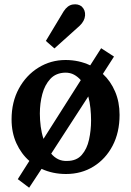

<svg xmlns="http://www.w3.org/2000/svg" viewBox="-20 -796 612 896"><path d="M116 80 63 40 117 -45Q79 -78 56.5 -127.5Q34 -177 34 -239Q34 -320 68 -382.5Q102 -445 159.5 -480.5Q217 -516 286 -516Q348 -516 401 -491L452 -571L512 -532L460 -451Q496 -418 517 -369Q538 -320 538 -260Q538 -178 505.5 -116Q473 -54 416.5 -19Q360 16 288 16Q226 16 174 -8ZM166 -266Q166 -236 170 -205.5Q174 -175 183 -148L357 -422Q343 -438 325.5 -447.5Q308 -457 285 -457Q241 -456 215 -428Q189 -400 177.5 -357Q166 -314 166 -266ZM293 -45Q337 -45 361.5 -73Q386 -101 395.5 -144.5Q405 -188 405 -234Q405 -262 402 -291Q399 -320 392 -346L219 -79Q233 -62 251.5 -53Q270 -44 293 -45ZM234 -570 194 -605 277 -743Q295 -771 319.5 -775Q344 -779 361 -766Q379 -749 377 -723.5Q375 -698 352 -676Z"/></svg>

Font: Lora SemiBold
Style: Regular
Weight: 600
Designer: Olga Karpushina, Alexei Vanyashin (Cyrillic)
Foundry: Cyreal
Version: Version 3.011; ttfautohint (v1.8.4.7-5d5b)